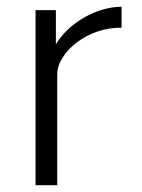

<svg xmlns="http://www.w3.org/2000/svg" viewBox="-20 -547 420 567"><path d="M85 0H149V-327C149 -394 242 -468 339 -465V-527C266 -527 183 -480 145 -416V-517H85Z"/></svg>

Font: United Sans ExtraLight
Style: Regular
Weight: 200
Designer: Pablo Impallari, Rodrigo Fuenzalida (Modified by Dan O. Williams)
Version: Version 1.000;PS 001.000;hotconv 1.0.88;makeotf.lib2.5.64775